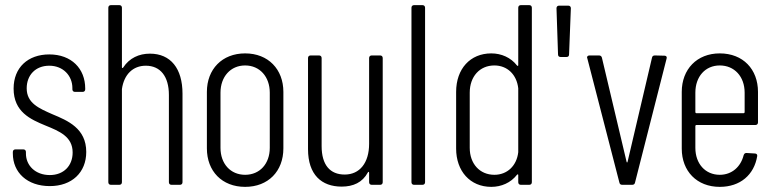

<svg xmlns="http://www.w3.org/2000/svg" viewBox="-20 -720 3011 748"><path d="M174 5C260 5 316 -48 316 -128C316 -220 244 -250 184 -275C132 -298 84 -318 84 -376C84 -427 118 -464 172 -464C226 -464 262 -425 262 -377V-372C262 -366 266 -362 272 -362H302C308 -362 312 -366 312 -372V-375C312 -453 258 -508 172 -508C89 -508 33 -457 33 -375C33 -284 99 -255 157 -231C211 -209 263 -188 263 -126C263 -74 228 -38 174 -38C118 -38 81 -75 81 -122V-128C81 -134 77 -138 71 -138H40C34 -138 30 -134 30 -128V-122C30 -48 86 5 174 5Z M564 -511C522 -511 484 -494 460 -457C458 -454 455 -454 455 -458V-690C455 -696 451 -700 445 -700H412C406 -700 402 -696 402 -690V-10C402 -4 406 0 412 0H445C451 0 455 -4 455 -10V-373C463 -430 498 -464 548 -464C605 -464 638 -422 638 -350V-10C638 -4 642 0 648 0H681C687 0 691 -4 691 -10V-355C691 -453 645 -511 564 -511Z M935 8C1025 8 1084 -53 1084 -142V-362C1084 -450 1025 -512 935 -512C845 -512 786 -450 786 -362V-142C786 -53 845 8 935 8ZM935 -39C878 -39 839 -82 839 -144V-359C839 -421 878 -465 935 -465C992 -465 1031 -421 1031 -359V-144C1031 -82 992 -39 935 -39Z M1418 -494V-160C1418 -85 1381 -40 1323 -40C1266 -40 1233 -77 1233 -151V-494C1233 -500 1229 -504 1223 -504H1190C1184 -504 1180 -500 1180 -494V-139C1180 -39 1233 7 1311 7C1356 7 1392 -9 1413 -48C1415 -52 1418 -51 1418 -47V-10C1418 -4 1422 0 1428 0H1461C1467 0 1471 -4 1471 -10V-494C1471 -500 1467 -504 1461 -504H1428C1422 -504 1418 -500 1418 -494Z M1593 0H1626C1632 0 1636 -4 1636 -10V-690C1636 -696 1632 -700 1626 -700H1593C1587 -700 1583 -696 1583 -690V-10C1583 -4 1587 0 1593 0Z M1999 -690V-466C1999 -463 1997 -462 1994 -465C1970 -496 1933 -512 1894 -512C1812 -512 1757 -452 1757 -362V-141C1757 -54 1811 8 1894 8C1933 8 1970 -8 1994 -39C1997 -42 1999 -41 1999 -38V-10C1999 -4 2003 0 2009 0H2042C2048 0 2052 -4 2052 -10V-690C2052 -696 2048 -700 2042 -700H2009C2003 -700 1999 -696 1999 -690ZM1906 -39C1849 -39 1810 -82 1810 -144V-359C1810 -422 1849 -465 1906 -465C1956 -465 1993 -430 1999 -376V-127C1993 -74 1956 -39 1906 -39Z M2164 -498H2187C2193 -498 2197 -501 2197 -508L2204 -688C2204 -694 2200 -698 2194 -698H2158C2152 -698 2148 -694 2148 -688L2154 -508C2154 -501 2158 -498 2164 -498Z M2404 0H2443C2449 0 2453 -3 2454 -9L2577 -492C2579 -498 2576 -503 2569 -503L2531 -504C2525 -504 2521 -501 2520 -495L2425 -90C2424 -86 2422 -86 2421 -90L2325 -495C2324 -500 2320 -504 2314 -504H2277C2271 -504 2267 -501 2267 -496C2267 -495 2268 -494 2268 -493L2393 -9C2394 -3 2398 0 2404 0Z M2933 -243V-362C2933 -450 2875 -512 2784 -512C2695 -512 2636 -450 2636 -362V-141C2636 -53 2695 8 2784 8C2864 8 2918 -39 2930 -112C2931 -118 2927 -122 2921 -122L2888 -124C2882 -124 2879 -121 2877 -115C2866 -71 2832 -39 2784 -39C2728 -39 2689 -82 2689 -144V-229C2689 -231 2691 -233 2693 -233H2923C2929 -233 2933 -237 2933 -243ZM2784 -465C2841 -465 2881 -422 2881 -359V-283C2881 -281 2879 -279 2877 -279H2693C2691 -279 2689 -281 2689 -283V-359C2689 -422 2728 -465 2784 -465Z"/></svg>

Font: Barlow Condensed Light
Style: Regular
Weight: 300
Width: 3
Designer: Jeremy Tribby
Foundry: Tribby Type
Version: Version 1.422;hotconv 1.0.109;makeotfexe 2.5.65596